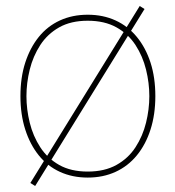

<svg xmlns="http://www.w3.org/2000/svg" viewBox="-20 -580 582 639"><path d="M81 29 445 -560 461 -550 97 39ZM272 11Q221 11 179.5 -8Q138 -27 109 -63Q80 -99 64 -149Q48 -199 48 -260Q48 -322 64 -371.5Q80 -421 109 -457Q138 -493 179.5 -512Q221 -531 272 -531Q323 -531 364.5 -512Q406 -493 435.5 -457Q465 -421 481 -371.5Q497 -322 497 -260Q497 -199 481 -149Q465 -99 435.5 -63Q406 -27 364.5 -8Q323 11 272 11ZM272 -9Q328 -9 367.5 -31Q407 -53 431 -90Q455 -127 466 -171.5Q477 -216 477 -260Q477 -304 466 -348.5Q455 -393 431 -430Q407 -467 367.5 -489Q328 -511 272 -511Q216 -511 177 -489Q138 -467 114 -430Q90 -393 79 -348.5Q68 -304 68 -260Q68 -216 79 -171.5Q90 -127 114 -90Q138 -53 177 -31Q216 -9 272 -9Z"/></svg>

Font: Murecho Thin Thin
Style: Regular
Weight: 250
Version: Version 1.010